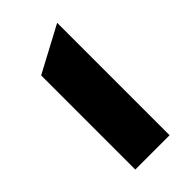

<svg xmlns="http://www.w3.org/2000/svg" viewBox="-175 -594 649 649"><g transform="rotate(-45 150.0 -269.0)"><path d="M68.1 0V-450L232.1 -537.5V0Z"/></g></svg>

Font: Geologica-Sharp
Style: Regular
Weight: 100
Designer: Sindre Bremnes, Frode Helland
Foundry: Monokrom Skriftforlag AS
Version: Version 1.010;gftools[0.9.28]